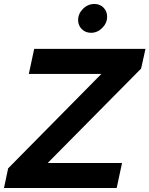

<svg xmlns="http://www.w3.org/2000/svg" viewBox="-54 -946 752 966"><path d="M-34 0 -13 -99 456 -574H91L118 -700H678L656 -601L186 -126H560L533 0ZM404 -781Q376 -781 357.5 -799.5Q339 -818 339 -845Q339 -877 363.5 -901.5Q388 -926 421 -926Q449 -926 467 -907.5Q485 -889 485 -862Q485 -830 460.5 -805.5Q436 -781 404 -781Z"/></svg>

Font: Red Hat Display
Style: Bold Italic
Weight: 700
Italic angle: -12°
Designer: Pentagram / MCKL
Foundry: Pentagram / MCKL
Version: Version 1.003; Red Hat Display Bold Italic